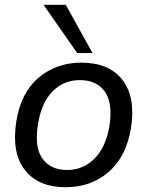

<svg xmlns="http://www.w3.org/2000/svg" viewBox="-20 -774 616 803"><path d="M255 9Q140 9 84 -63Q28 -135 48 -265Q67 -386 141.5 -449Q216 -512 320 -512Q436 -512 492 -440Q548 -368 528 -239Q508 -118 434 -54.5Q360 9 255 9ZM261 -63Q327 -63 375 -110.5Q423 -158 438 -249Q452 -344 418 -391.5Q384 -439 314 -439Q247 -439 200 -392Q153 -345 139 -255Q123 -160 157 -111.5Q191 -63 261 -63ZM303 -552 162 -754H255L367 -552Z"/></svg>

Font: Mulish Medium
Style: Italic
Weight: 500
Italic angle: -9°
Designer: Vernon Adams
Foundry: Vernon Adams
Version: Version 3.603; ttfautohint (v1.8.3)